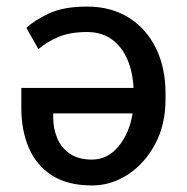

<svg xmlns="http://www.w3.org/2000/svg" viewBox="-20 -560 574 590"><path d="M247.2 -539.8Q321.7 -539.8 375.9 -505.7Q430 -471.6 459.3 -411.6Q488.6 -351.6 488.6 -274.1V-254.3Q488.6 -176.8 456.7 -117.2Q424.7 -57.5 373.2 -23.8Q321.7 9.9 262.8 9.9Q188.2 9.9 140.1 -20.8Q92 -51.5 68.7 -105.3Q45.5 -159.1 45.5 -228.7V-289.8H390.3Q388.1 -338.1 371.6 -377Q355.1 -415.8 324 -438.7Q293 -461.6 247.2 -461.6Q195 -461.6 158.7 -446Q122.5 -430.4 98 -409.1L61.1 -474.4Q84.5 -496.8 129.6 -518.3Q174.7 -539.8 247.2 -539.8ZM262.8 -69.6Q310.4 -69.6 344.1 -110.1Q377.8 -150.6 387.4 -211.6H143.5V-198.9Q143.5 -164.8 155.9 -135.3Q168.3 -105.8 194.6 -87.7Q220.9 -69.6 262.8 -69.6Z"/></svg>

Font: Interface
Style: Regular
Weight: 400
Designer: Rasmus Andersson
Foundry: rsms
Version: Version 1.8